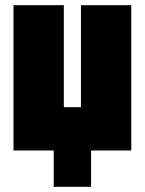

<svg xmlns="http://www.w3.org/2000/svg" viewBox="-20 -580 558 740"><path d="M486 -560V0H331V140H187V0H32V-560H226V-167H292V-560Z"/></svg>

Font: Tektur Condensed ExtraBold
Style: Regular
Weight: 800
Width: 3
Designer: Adam Jagosz
Foundry: Adam Jagosz
Version: Version 1.005;gftools[0.9.30]